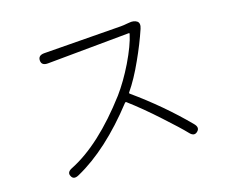

<svg xmlns="http://www.w3.org/2000/svg" viewBox="-114 -865 1228 1045"><g transform="rotate(-20 500.0 -342.0)"><path d="M864 -2Q842 16 820 -13Q789 -52 712 -134Q630 -222 558 -286Q554 -289 550 -285Q361 -82 178 -1Q145 14 135 -12Q124 -37 158 -50Q334 -120 527 -335Q581 -397 631 -480Q684 -569 702 -629Q703 -634 698 -634L229 -630Q193 -630 193 -659Q193 -689 229 -689L672 -684Q689 -684 706 -686L720 -687Q747 -690 764 -677Q780 -664 767 -634Q734 -558 688 -477Q639 -389 590 -330Q587 -326 591 -323Q743 -193 863 -48Q887 -20 864 -2Z"/></g></svg>

Font: Resource Han Rounded JP Light
Style: Regular
Weight: 300
Designer: Cyano Hao (round all glyphs); Ryoko NISHIZUKA 西塚涼子 (kana, bopomofo & ideographs); Paul D. Hunt (Latin, Greek & Cyrillic)
Foundry: Cyano Hao
Version: 0.990